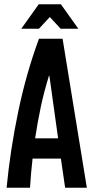

<svg xmlns="http://www.w3.org/2000/svg" viewBox="-20 -882 441 902"><path d="M253 -232 212 -526H210Q187 -452 171.5 -379Q156 -306 145 -232ZM11 0Q28 -177 65.5 -357Q103 -537 163 -700H274L388 0H286L266 -137H133Q125 -67 121 0ZM162 -862H266L348 -747H265L214 -802L163 -747H80Z"/></svg>

Font: Booming Bebas 2
Style: Regular
Weight: 400
Designer: Ryoichi Tsunekawa
Foundry: Ryoichi Tsunekawa
Version: Version 2.000